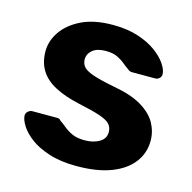

<svg xmlns="http://www.w3.org/2000/svg" viewBox="-85 -615 712 711"><g transform="rotate(15 271.0 -260.0)"><path d="M268 10Q206 10 161.5 -4.5Q117 -19 89.5 -40Q62 -61 48.5 -82.5Q35 -104 34 -119Q33 -130 41 -137Q49 -144 57 -144H154Q157 -144 160 -143Q163 -142 166 -138Q179 -129 193 -117.5Q207 -106 225.5 -98Q244 -90 272 -90Q305 -90 328 -103.5Q351 -117 351 -142Q351 -160 340.5 -172Q330 -184 301 -194Q272 -204 215 -216Q161 -228 123 -248Q85 -268 66 -298.5Q47 -329 47 -372Q47 -411 71.5 -447Q96 -483 144 -506.5Q192 -530 264 -530Q319 -530 360.5 -516.5Q402 -503 430 -482.5Q458 -462 472.5 -440.5Q487 -419 488 -403Q489 -393 482 -386Q475 -379 466 -379H377Q372 -379 368 -380.5Q364 -382 361 -385Q349 -393 336.5 -403.5Q324 -414 307 -422Q290 -430 263 -430Q230 -430 212.5 -415.5Q195 -401 195 -379Q195 -365 204 -353Q213 -341 241 -331Q269 -321 326 -310Q394 -298 434 -274Q474 -250 491.5 -218.5Q509 -187 509 -151Q509 -104 481 -67.5Q453 -31 399.5 -10.5Q346 10 268 10Z"/></g></svg>

Font: Rubik SemiBold
Style: Regular
Weight: 600
Designer: Hubert and Fischer
Foundry: Hubert and Fischer
Version: Version 2.300;gftools[0.9.30]